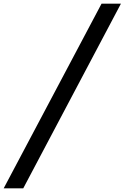

<svg xmlns="http://www.w3.org/2000/svg" viewBox="-41 -770 675 1040"><path d="M-21 250 509 -750H614L85 250Z"/></svg>

Font: Orkney Medium
Style: Regular
Weight: 500
Designer: Samuel Oakes and Alfredo Marco Pradil
Foundry: Alfredo Marco Pradil
Version: 1.0; ttfautohint (v1.5)